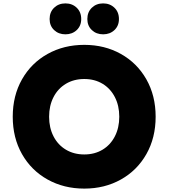

<svg xmlns="http://www.w3.org/2000/svg" viewBox="-20 -1052 993 1130"><path d="M55 -365Q55 -489 109.5 -585Q164 -681 260 -734.5Q356 -788 476 -788Q596 -788 691.5 -734.5Q787 -681 841.5 -585Q896 -489 896 -365Q896 -241 841.5 -145Q787 -49 691.5 4.5Q596 58 476 58Q356 58 260 4.5Q164 -49 109.5 -145Q55 -241 55 -365ZM476 -143Q537 -143 583.5 -171Q630 -199 656 -249.5Q682 -300 682 -365Q682 -430 656 -480.5Q630 -531 583.5 -559Q537 -587 476 -587Q415 -587 368 -559Q321 -531 295 -480.5Q269 -430 269 -365Q269 -300 295 -249.5Q321 -199 368 -171Q415 -143 476 -143ZM272 -940Q272 -981 298.5 -1006.5Q325 -1032 365 -1032Q405 -1032 431.5 -1006.5Q458 -981 458 -940Q458 -900 431.5 -875Q405 -850 365 -850Q325 -850 298.5 -875Q272 -900 272 -940ZM494 -940Q494 -981 520.5 -1006.5Q547 -1032 587 -1032Q627 -1032 653.5 -1006.5Q680 -981 680 -940Q680 -900 653.5 -875Q627 -850 587 -850Q547 -850 520.5 -875Q494 -900 494 -940Z"/></svg>

Font: LINE Seed JP_TTF ExtraBold
Style: Regular
Weight: 800
Designer: LY Corporation & Fontrix & Fontworks
Version: Version 1.015